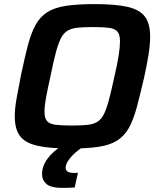

<svg xmlns="http://www.w3.org/2000/svg" viewBox="-20 -716 773 936"><path d="M324 8Q219 8 160 -6Q101 -20 76.5 -54Q52 -88 52 -149Q52 -186 60.5 -234.5Q69 -283 82 -348Q100 -435 116 -495.5Q132 -556 154 -595.5Q176 -635 211 -657Q246 -679 301.5 -687.5Q357 -696 441 -696Q545 -696 604 -682Q663 -668 687.5 -633.5Q712 -599 712 -538Q712 -500 704.5 -452Q697 -404 683 -340Q663 -253 646.5 -192Q630 -131 608 -92Q586 -53 551.5 -31Q517 -9 462 -0.5Q407 8 324 8ZM331 -104Q375 -104 404.5 -107Q434 -110 453.5 -121.5Q473 -133 486 -158.5Q499 -184 511 -229Q523 -274 538 -344Q552 -404 558.5 -445.5Q565 -487 565 -515Q565 -548 552 -562.5Q539 -577 510 -580.5Q481 -584 433 -584Q388 -584 358.5 -581Q329 -578 309.5 -566.5Q290 -555 277 -529.5Q264 -504 252 -459Q240 -414 226 -344Q212 -282 204.5 -240.5Q197 -199 197 -172Q197 -139 210 -125Q223 -111 252.5 -107.5Q282 -104 331 -104ZM285 200Q228 200 206.5 181Q185 162 185 133Q185 93 212 57Q239 21 288 -10L385 0Q367 11 347.5 28Q328 45 314 65Q300 85 300 102Q300 113 309 120Q318 127 341 127Q344 127 348.5 127Q353 127 360 126L344 198Q331 199 315 199.5Q299 200 285 200Z"/></svg>

Font: Saira SemiBold
Style: Italic
Weight: 600
Italic angle: -12°
Designer: Hector Gatti with collaboration of the Omnibus-Type team
Foundry: Omnibus-Type
Version: Version 1.100; ttfautohint (v1.8.3)